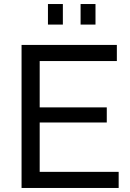

<svg xmlns="http://www.w3.org/2000/svg" viewBox="-20 -933 646 953"><path d="M218 -811V-913H292V-811ZM380 -811V-913H454V-811ZM569 -80V0H87V-710H560V-630H177V-400H510V-325H177V-80Z"/></svg>

Font: Boldmen Medium
Style: Regular
Weight: 400
Designer: Matt McInerney, Pablo Impallari, Rodrigo Fuenzalida
Foundry: LIVING CONCEPT
Version: Version 1.000